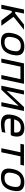

<svg xmlns="http://www.w3.org/2000/svg" viewBox="1822 -2372 558 4243"><g transform="rotate(90 2101.5 -250.0)"><path d="M190 -500 84 0H173L222 -229H257L429 0H549L351 -270L636 -500H522L277 -307H238L279 -500Z M716 -256 714 -244C678 -75 739 9 899 9C1058 9 1155 -75 1191 -244L1193 -256C1229 -425 1168 -509 1009 -509C849 -509 752 -425 716 -256ZM803 -247 804 -253C830 -376 887 -430 992 -430C1096 -430 1130 -376 1104 -253L1103 -247C1076 -124 1020 -70 916 -70C811 -70 776 -124 803 -247Z M1274 0H1362L1452 -422H1728L1638 0H1726L1832 -500H1380Z M1874 0H1962L2319 -383L2238 0H2326L2432 -500H2344L1987 -117L2068 -500H1980Z M2989 -268C3022 -422 2966 -509 2812 -509C2653 -509 2557 -425 2521 -256L2519 -244C2483 -73 2546 9 2718 9C2769 9 2835 1 2897 -14L2913 -90C2866 -79 2789 -70 2742 -70C2635 -70 2592 -111 2602 -207H2937C2970 -207 2979 -223 2989 -268ZM2617 -283C2646 -385 2700 -430 2795 -430C2889 -430 2923 -379 2904 -283Z M3255 0H3344L3434 -422H3622L3638 -500H3173L3157 -422H3345Z M3716 -256 3714 -244C3678 -75 3739 9 3899 9C4058 9 4155 -75 4191 -244L4193 -256C4229 -425 4168 -509 4009 -509C3849 -509 3752 -425 3716 -256ZM3803 -247 3804 -253C3830 -376 3887 -430 3992 -430C4096 -430 4130 -376 4104 -253L4103 -247C4076 -124 4020 -70 3916 -70C3811 -70 3776 -124 3803 -247Z"/></g></svg>

Font: LT Wave Mono
Style: Italic
Weight: 400
Designer: Daniel Lyons
Version: Version 2.5 (Glyphs App)